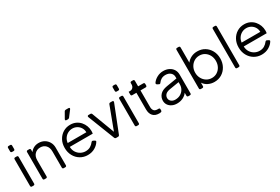

<svg xmlns="http://www.w3.org/2000/svg" viewBox="81 -1917 4451 3056"><g transform="rotate(-30 2307.0 -389.0)"><path d="M101 -635Q77 -635 77 -659V-721Q77 -745 101 -745H128Q152 -745 152 -721V-659Q152 -635 128 -635ZM101 0Q77 0 77 -24V-512Q77 -536 101 -536H128Q152 -536 152 -512V-24Q152 0 128 0Z M330 0Q306 0 306 -24V-512Q306 -536 330 -536H357Q381 -536 381 -512V-470Q405 -506 445 -527Q485 -548 535 -548Q592 -548 637.5 -522Q683 -496 709.5 -450.5Q736 -405 736 -348V-24Q736 0 712 0H685Q661 0 661 -24V-319Q661 -392 622.5 -432.5Q584 -473 522 -473Q461 -473 421 -432Q381 -391 381 -319V-24Q381 0 357 0Z M1123 12Q1048 12 987.5 -24.5Q927 -61 892 -125Q857 -189 857 -270Q857 -351 891 -413.5Q925 -476 983.5 -512Q1042 -548 1115 -548Q1173 -548 1218.5 -526.5Q1264 -505 1296 -468.5Q1328 -432 1345 -386.5Q1362 -341 1362 -293Q1362 -283 1361 -270.5Q1360 -258 1358 -245H936Q938 -187 964.5 -145.5Q991 -104 1033 -81Q1075 -58 1123 -58Q1175 -58 1212 -80.5Q1249 -103 1274 -137Q1288 -155 1307 -145L1330 -133Q1352 -121 1343 -106Q1315 -57 1257 -22.5Q1199 12 1123 12ZM1115 -478Q1071 -478 1033 -458Q995 -438 969.5 -401.5Q944 -365 938 -315H1281Q1280 -363 1257.5 -399.5Q1235 -436 1197.5 -457Q1160 -478 1115 -478ZM1105 -640Q1091 -640 1086.5 -648.5Q1082 -657 1089 -669L1149 -774Q1158 -790 1178 -790H1225Q1240 -790 1244.5 -781.5Q1249 -773 1240 -761L1159 -654Q1149 -640 1130 -640Z M1647 0Q1627 0 1620 -19L1429 -508Q1425 -520 1430 -528Q1435 -536 1448 -536H1482Q1502 -536 1509 -517L1665 -102L1821 -517Q1828 -536 1848 -536H1883Q1897 -536 1902 -528Q1907 -520 1902 -508L1709 -19Q1701 0 1682 0Z M2025 -635Q2001 -635 2001 -659V-721Q2001 -745 2025 -745H2052Q2076 -745 2076 -721V-659Q2076 -635 2052 -635ZM2025 0Q2001 0 2001 -24V-512Q2001 -536 2025 -536H2052Q2076 -536 2076 -512V-24Q2076 0 2052 0Z M2435 6Q2363 6 2324 -36Q2285 -78 2285 -156V-461H2210Q2186 -461 2186 -485V-536H2211Q2245 -536 2265 -558.5Q2285 -581 2285 -615V-636Q2285 -660 2309 -660H2336Q2360 -660 2360 -636V-536H2454Q2478 -536 2478 -512V-485Q2478 -461 2454 -461H2360V-156Q2360 -116 2379 -90Q2398 -64 2448 -64H2461Q2486 -66 2486 -42V-22Q2486 1 2461 4Q2454 5 2447 5.5Q2440 6 2435 6Z M2763 12Q2712 12 2672 -7.5Q2632 -27 2609 -61Q2586 -95 2586 -139Q2586 -201 2627 -247Q2668 -293 2757 -308L2951 -340V-368Q2951 -416 2916 -446Q2881 -476 2825 -476Q2782 -476 2749 -457.5Q2716 -439 2696 -409Q2682 -388 2663 -399L2637 -413Q2627 -418 2624 -427Q2621 -436 2627 -446Q2656 -490 2710 -519Q2764 -548 2825 -548Q2884 -548 2929.5 -525Q2975 -502 3000.5 -461.5Q3026 -421 3026 -368V-24Q3026 0 3002 0H2975Q2951 0 2951 -24V-77Q2925 -38 2875 -13Q2825 12 2763 12ZM2666 -142Q2666 -106 2694.5 -81Q2723 -56 2768 -56Q2823 -56 2864 -79.5Q2905 -103 2928 -143Q2951 -183 2951 -232V-272L2775 -243Q2717 -233 2691.5 -206Q2666 -179 2666 -142Z M3451 12Q3389 12 3337 -14Q3285 -40 3255 -87V-24Q3255 0 3231 0H3204Q3180 0 3180 -24V-733Q3180 -757 3204 -757H3231Q3255 -757 3255 -733V-455Q3288 -498 3338 -523Q3388 -548 3451 -548Q3527 -548 3586.5 -511.5Q3646 -475 3680.5 -412Q3715 -349 3715 -268Q3715 -188 3680.5 -124.5Q3646 -61 3586.5 -24.5Q3527 12 3451 12ZM3447 -63Q3501 -63 3543.5 -90Q3586 -117 3610.5 -163.5Q3635 -210 3635 -268Q3635 -327 3610.5 -373Q3586 -419 3543.5 -446Q3501 -473 3447 -473Q3393 -473 3349.5 -446Q3306 -419 3280.5 -372.5Q3255 -326 3255 -268Q3255 -210 3280.5 -163.5Q3306 -117 3349.5 -90Q3393 -63 3447 -63Z M3871 0Q3847 0 3847 -24V-733Q3847 -757 3871 -757H3898Q3922 -757 3922 -733V-24Q3922 0 3898 0Z M4320 12Q4245 12 4184.5 -24.5Q4124 -61 4089 -125Q4054 -189 4054 -270Q4054 -351 4088 -413.5Q4122 -476 4180.5 -512Q4239 -548 4312 -548Q4370 -548 4415.5 -526.5Q4461 -505 4493 -468.5Q4525 -432 4542 -386.5Q4559 -341 4559 -293Q4559 -283 4558 -270.5Q4557 -258 4555 -245H4133Q4135 -187 4161.5 -145.5Q4188 -104 4230 -81Q4272 -58 4320 -58Q4372 -58 4409 -80.5Q4446 -103 4471 -137Q4485 -155 4504 -145L4527 -133Q4549 -121 4540 -106Q4512 -57 4454 -22.5Q4396 12 4320 12ZM4312 -478Q4268 -478 4230 -458Q4192 -438 4166.5 -401.5Q4141 -365 4135 -315H4478Q4477 -363 4454.5 -399.5Q4432 -436 4394.5 -457Q4357 -478 4312 -478Z"/></g></svg>

Font: Pitagon Sans Text
Style: Regular
Weight: 400
Designer: Travis Tran
Foundry: Pitagon
Version: Version 1.001; ttfautohint (v1.8.4.7-5d5b);gftools[0.9.26]